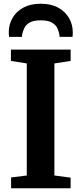

<svg xmlns="http://www.w3.org/2000/svg" viewBox="-20 -1009 437 1029"><path d="M123.5 -68.5V-669L38.5 -682.5V-743H358.5V-682.5L271.5 -669V-68.5L358.5 -57V0H39.5V-58ZM198.5 -989Q253.5 -989 291.8 -968Q330 -947 350 -912.2Q370 -877.5 370 -835.5Q370 -829.5 369.8 -823.2Q369.5 -817 368.5 -811.5H299Q299 -814 299 -817.8Q299 -821.5 298 -825.5Q295 -841.5 286.8 -858.8Q278.5 -876 258.2 -888Q238 -900 198.5 -900Q159 -900 138.8 -888Q118.5 -876 110.5 -858.8Q102.5 -841.5 99 -825.5Q98.5 -821.5 98.2 -817.8Q98 -814 98 -811.5H28.5Q28 -817 27.5 -823.2Q27 -829.5 27 -836Q27 -877.5 47 -912.5Q67 -947.5 105.2 -968.2Q143.5 -989 198.5 -989Z"/></svg>

Font: Merriweather 24pt
Style: Bold
Weight: 700
Designer: Eben Sorkin
Foundry: Eben Sorkin
Version: Version 2.100